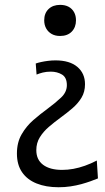

<svg xmlns="http://www.w3.org/2000/svg" viewBox="-20 -569 438 800"><path d="M224.3 211.2Q171.4 211.2 132.4 195.4Q93.3 179.7 71.9 148.5Q50.5 117.4 50.5 70.7Q50.5 24.5 70.1 -9.3Q89.6 -43.2 118.9 -68.7Q148.2 -94.1 177 -115.1Q209.6 -139.1 234.1 -162.1Q258.6 -185.1 258.6 -214.1Q258.6 -246 238.5 -258.3Q218.4 -270.5 191.4 -270.5Q173.3 -270.5 158.1 -266.7Q142.9 -262.8 132.4 -258.3L128.9 -304.4Q137.9 -307.6 151.2 -310.5Q164.5 -313.5 180 -315.4Q195.5 -317.4 211.4 -317.4Q270.1 -317.4 302.2 -290.4Q334.2 -263.3 334.2 -218Q334.2 -186 319.5 -161.8Q304.7 -137.5 281.2 -117.4Q257.7 -97.4 231.5 -78.3Q206.5 -60 183.6 -40.4Q160.7 -20.8 146 2.9Q131.3 26.5 131.3 56.7Q131.3 96.7 159.8 117.8Q188.2 138.9 238.9 138.9Q261.7 138.9 285.7 134.6Q309.6 130.2 334.1 121.5Q358.6 112.8 383.4 99.9L388.1 174.4Q374.9 179.8 357.3 186.2Q339.6 192.5 318.7 198.3Q297.7 204 273.9 207.6Q250.2 211.2 224.3 211.2ZM230.3 -419.1Q210.1 -419.1 195.4 -427.4Q180.6 -435.8 172.4 -450.5Q164.2 -465.1 164.2 -484.3Q164.2 -513.8 182.3 -531.3Q200.3 -548.7 230.6 -548.7Q251.1 -548.7 265.9 -540.8Q280.6 -532.8 288.6 -518.3Q296.6 -503.9 296.6 -484.3Q296.6 -455.5 279 -437.3Q261.4 -419.1 230.3 -419.1Z"/></svg>

Font: Commissioner Thin
Style: Regular
Weight: 100
Designer: Kostas Bartsokas
Foundry: Kostas Bartsokas
Version: Version 1.001;gftools[0.9.23]